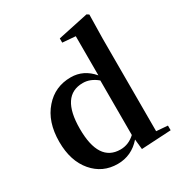

<svg xmlns="http://www.w3.org/2000/svg" viewBox="-192 -954 1038 1104"><g transform="rotate(-30 326.5 -401.5)"><path d="M422 -450Q377 -488 327 -488Q181 -488 181 -268Q181 -48 325 -48Q379 -48 422 -88ZM629 -31V0L432 11L425 -56Q362 16 270 16Q170 16 106 -59Q41 -135 41 -262Q41 -395 111 -474Q178 -551 283 -551Q368 -551 427 -481V-741L341 -748V-776L543 -819L557 -810L554 -652V-37Z"/></g></svg>

Font: Source Han Serif JP
Style: Bold
Weight: 700
Designer: Ryoko NISHIZUKA  (kana & ideographs); Frank Grießhammer (Latin, Greek & Cyrillic); Wenlong ZHANG  (bopomofo); Sandoll Co
Foundry: Adobe Systems Incorporated
Version: Version 1.000;PS 1;hotconv 16.6.53;makeotf.lib2.5.65590